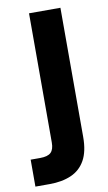

<svg xmlns="http://www.w3.org/2000/svg" viewBox="-113 -545 453 807"><g transform="rotate(-10 114.0 -141.0)"><path d="M-29 220V105H11Q44 105 57.5 92Q71 79 71 50V-502H205V49Q205 111 184 148.5Q163 186 124 203Q85 220 32 220Z"/></g></svg>

Font: DM Sans 16pt
Style: Bold
Weight: 700
Version: Version 4.004;gftools[0.9.30]